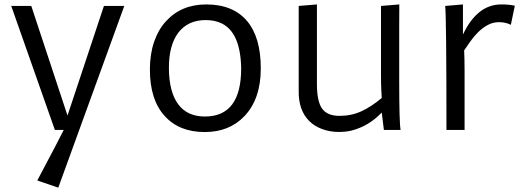

<svg xmlns="http://www.w3.org/2000/svg" viewBox="-20 -592 2371 875"><path d="M31.2 -564.9H122.6L287.6 -65.4L453.6 -564.9H546.4L245.6 263.2L149.9 230.5Q248.5 44.9 270.5 0H230Z M663.1 -275.4Q663.1 -345.7 682.4 -401.6Q701.7 -457.5 736.3 -495.1Q806.2 -571.8 919.9 -571.8Q1042 -571.8 1106 -496.1Q1168.5 -421.9 1168.5 -280.3Q1168.5 -140.6 1093.3 -62Q1024.4 9.8 913.1 9.8Q796.4 9.8 730.5 -63.5Q663.1 -137.2 663.1 -275.4ZM914.1 -61Q1079.1 -61 1079.1 -280.3Q1076.2 -444.3 989.3 -485.8Q958.5 -500.5 917.2 -500.5Q876 -500.5 844.7 -485.6Q813.5 -470.7 792 -442.4Q748.5 -383.3 749.8 -277.8Q751 -172.4 792.2 -116.7Q833.5 -61 914.1 -61Z M1799.3 -472.2V-228Q1799.3 -30.3 1805.7 0H1729.5L1719.7 -79.1Q1660.6 -17.1 1582.5 2.9Q1555.2 9.8 1518.8 9.3Q1482.4 8.8 1447.8 -3.9Q1413.1 -16.6 1389.2 -40.5Q1339.4 -90.3 1341.3 -179.7V-564.9L1424.3 -571.8V-209Q1424.3 -131.8 1446.8 -98.6Q1470.2 -64.5 1524.9 -64Q1579.6 -63.5 1625.5 -84.2Q1671.4 -105 1719.7 -145.5L1717.8 -181.2Q1716.3 -204.6 1716.3 -247.6V-564.9L1799.8 -571.8Q1799.3 -518.6 1799.3 -472.2Z M2095.2 -362.3Q2097.2 -325.2 2097.2 -268.6V0H2014.6Q2014.6 -518.1 2008.8 -564.9L2089.8 -571.8V-434.6Q2154.8 -571.8 2264.2 -571.8Q2301.8 -571.8 2326.2 -565.9L2308.1 -479Q2284.7 -490.7 2255.6 -491Q2226.6 -491.2 2202.6 -478Q2178.7 -464.8 2158.9 -445.3Q2139.2 -425.8 2123.5 -403.3Z"/></svg>

Font: Duru Sans
Style: Regular
Weight: 400
Designer: Onur Yazõcõgil
Foundry: Onur Yazõcõgil
Version: Version 1.002